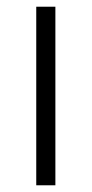

<svg xmlns="http://www.w3.org/2000/svg" viewBox="-20 -552 273 572"><path d="M145 0H88V-532H145Z"/></svg>

Font: Noto Sans Cham Light
Style: Regular
Weight: 300
Version: Version 2.002